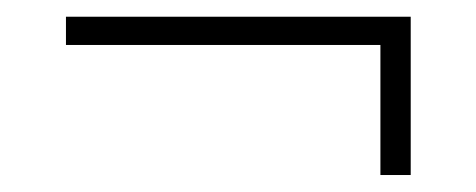

<svg xmlns="http://www.w3.org/2000/svg" viewBox="-20 -318 558 225"><path d="M425.8 -112.9V-265.3H57.3V-298.4H461.3V-112.9Z"/></svg>

Font: Playfair 5pt SemiExpanded Light SemiBold
Style: Regular
Weight: 600
Version: Version 2.001;gftools[0.9.30]